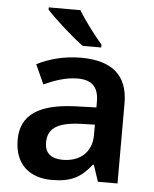

<svg xmlns="http://www.w3.org/2000/svg" viewBox="-54 -863 697 868"><g transform="rotate(5 294.0 -429.0)"><path d="M276 -817H132V-807C165 -770 251 -692 300 -657H384V-670C352 -707 302 -772 276 -817ZM297 -603C222 -603 151 -584 98 -556L138 -468C187 -490 237 -508 291 -508C351 -508 386 -481 386 -412V-385L292 -382C125 -376 44 -321 44 -209C44 -94 116 -41 213 -41C303 -41 346 -67 393 -126H397L422 -51H511V-415C511 -543 437 -603 297 -603ZM320 -305 386 -307V-261C386 -178 329 -136 255 -136C206 -136 173 -156 173 -208C173 -266 209 -301 320 -305Z"/></g></svg>

Font: Noto Sans Tamil UI SemiBold
Style: Regular
Weight: 600
Designer: Jelle Bosma - Monotype Design Team
Foundry: Monotype Imaging Inc.
Version: Version 2.004